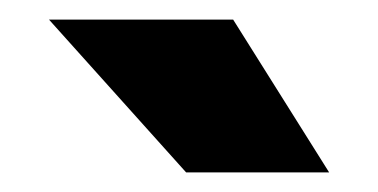

<svg xmlns="http://www.w3.org/2000/svg" viewBox="-20 -776 386 196"><path d="M218 -756 316 -600H170L30 -756Z"/></svg>

Font: Roundo
Style: Bold
Weight: 700
Designer: Namrata Goyal (Gurmukhi), Shiva Nallaperumal (Latin)
Foundry: Indian Type Foundry
Version: Version 1.000;PS 1.0;hotconv 1.0.88;makeotf.lib2.5.647800